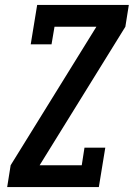

<svg xmlns="http://www.w3.org/2000/svg" viewBox="-20 -755 540 775"><path d="M9 0 23 -88 369 -647H200L188 -576H104L130 -735H500L486 -647L140 -88H310L321 -159H405L379 0Z"/></svg>

Font: Iosevka Slab Semibold Oblique
Style: Regular
Weight: 600
Italic angle: -9°
Monospace: yes
Designer: Belleve Invis
Foundry: Belleve Invis
Version: Version 11.1.1; ttfautohint (v1.8.3)